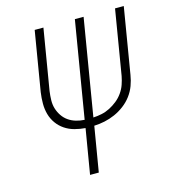

<svg xmlns="http://www.w3.org/2000/svg" viewBox="-109 -825 819 914"><g transform="rotate(-15 300.0 -367.5)"><path d="M222 0 259 -221Q232 -223 206 -230Q180 -237 158.5 -251.5Q137 -266 122 -287Q107 -308 100 -333Q93 -358 93 -385.5Q93 -413 97 -441L146 -735H189L139 -435Q136 -413 135.5 -391Q135 -369 141 -349.5Q147 -330 158.5 -313Q170 -296 186.5 -284.5Q203 -273 223.5 -267Q244 -261 265 -260L344 -735H387L308 -260Q329 -261 350 -265.5Q371 -270 390.5 -280Q410 -290 427.5 -304Q445 -318 458 -336.5Q471 -355 478 -375Q485 -395 489 -416L542 -735H585L531 -410Q527 -384 517.5 -358.5Q508 -333 491.5 -311Q475 -289 452.5 -272Q430 -255 405 -244Q380 -233 354 -227.5Q328 -222 302 -221L265 0Z"/></g></svg>

Font: Iosevka SS04 XLt Ex Obl
Style: Regular
Weight: 200
Width: 7
Italic angle: -9°
Monospace: yes
Designer: Belleve Invis
Foundry: Belleve Invis
Version: Version 19.0.0; ttfautohint (v1.8.4)